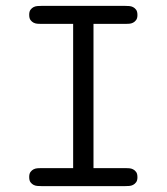

<svg xmlns="http://www.w3.org/2000/svg" viewBox="-20 -631 565 651"><path d="M79 -31Q79 -42 83.5 -48Q88 -54 94 -57Q100 -60 107 -60.5Q114 -61 120 -61H228V-550H120Q114 -550 107 -550.5Q100 -551 94 -554Q88 -557 83.5 -563Q79 -569 79 -581Q79 -592 83.5 -598Q88 -604 94 -607Q100 -610 107 -610.5Q114 -611 120 -611H405Q411 -611 418 -610.5Q425 -610 431 -607Q437 -604 441.5 -598Q446 -592 446 -580Q446 -569 441.5 -563Q437 -557 431 -554Q425 -551 418 -550.5Q411 -550 405 -550H297V-61H405Q411 -61 418 -60.5Q425 -60 431 -57Q437 -54 441.5 -48Q446 -42 446 -30Q446 -19 441.5 -13Q437 -7 431 -4Q425 -1 418 -0.5Q411 0 405 0H120Q114 0 107 -0.5Q100 -1 94 -4Q88 -7 83.5 -13Q79 -19 79 -31Z"/></svg>

Font: CMU Typewriter Custom
Style: Regular
Weight: 500
Monospace: yes
Version: Version 0.7.0